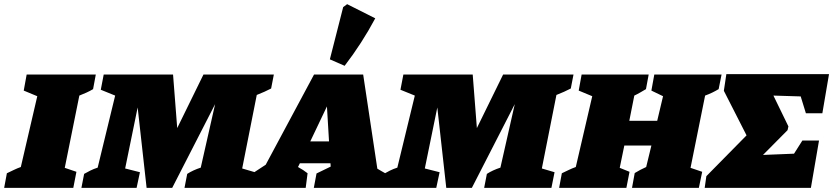

<svg xmlns="http://www.w3.org/2000/svg" viewBox="-50 -902 4003 922"><path d="M-30 0 -17 -70Q0 -78 16.5 -86Q33 -94 50 -100L129 -440L64 -467L78 -544H410L397 -474Q382 -465 365.5 -457.5Q349 -450 331 -443L261 -96L317 -77L302 0Z M341 0 354 -67Q368 -75 384 -83Q400 -91 419 -97L503 -443L434 -471L448 -544H781L801 -287L927 -544H1265L1252 -477Q1237 -469 1220 -461.5Q1203 -454 1183 -446L1113 -93L1174 -75L1159 0H836L849 -67Q877 -85 914 -97L983 -402L777 0H654L611 -386L551 -93L622 -75L606 0Z M1762 -92Q1772 -86 1781.5 -80.5Q1791 -75 1800 -70L1792 0H1457L1470 -69L1538 -102L1537 -118H1390L1381 -100Q1394 -93 1405.5 -85.5Q1417 -78 1427 -70L1418 0H1150L1162 -69L1226 -111L1458 -544H1694ZM1440 -223H1530L1520 -391ZM1605 -586 1534 -617 1598 -868 1617 -882 1752 -814Q1688 -694 1605 -586Z M1780 0 1793 -67Q1807 -75 1823 -83Q1839 -91 1858 -97L1942 -443L1873 -471L1887 -544H2220L2240 -287L2366 -544H2704L2691 -477Q2676 -469 2659 -461.5Q2642 -454 2622 -446L2552 -93L2613 -75L2598 0H2275L2288 -67Q2316 -85 2353 -97L2422 -402L2216 0H2093L2050 -386L1990 -93L2061 -75L2045 0Z M2635 0 2648 -70Q2665 -78 2681.5 -86Q2698 -94 2715 -100L2794 -440L2729 -467L2743 -544H3065L3052 -474Q3040 -467 3025.5 -458.5Q3011 -450 2996 -443L2972 -322H3106L3134 -440L3078 -467L3092 -544H3415L3401 -474Q3386 -465 3370.5 -457.5Q3355 -450 3336 -443L3266 -96L3322 -77L3306 0H2985L2998 -71Q3024 -87 3053 -100L3078 -203H2948L2926 -96L2973 -77L2958 0Z M3334 0 3342 -56 3535 -252 3426 -466 3438 -546H3931L3899 -358H3820L3795 -439L3664 -443L3736 -295L3732 -277L3614 -158L3763 -164L3803 -227H3883L3844 0Z"/></svg>

Font: Piazzolla SC Black
Style: Italic
Weight: 900
Italic angle: -11.3°
Designer: Juan Pablo del Peral
Foundry: Huerta Tipografica
Version: Version 1.330